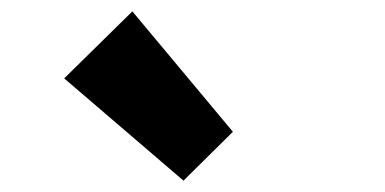

<svg xmlns="http://www.w3.org/2000/svg" viewBox="-20 -973 677 338"><path d="M303 -655 93 -835 213 -953 390 -741Z"/></svg>

Font: Noto Sans SC Black
Style: Regular
Weight: 900
Designer: Ryoko NISHIZUKA  (kana, bopomofo & ideographs); Paul D. Hunt (Latin, Greek & Cyrillic); Sandoll Communications , Soo-you
Foundry: Adobe
Version: Version 2.004-H2;hotconv 1.0.118;makeotfexe 2.5.65603